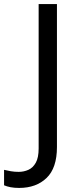

<svg xmlns="http://www.w3.org/2000/svg" viewBox="-98 -734 391 944"><path d="M-4 190Q-28 190 -46 186.5Q-64 183 -78 177V101Q-62 105 -44 108Q-26 111 -6 111Q19 111 41.5 101Q64 91 78 66Q92 41 92 -4V-714H182V-11Q182 92 131 141Q80 190 -4 190Z"/></svg>

Font: Noto Sans Yi
Style: Regular
Weight: 400
Designer: Monotype Design Team
Foundry: Monotype Imaging Inc.
Version: Version 2.002; ttfautohint (v1.8.4.7-5d5b)